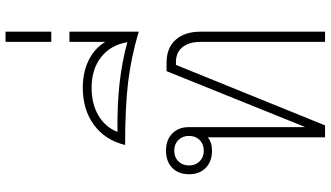

<svg xmlns="http://www.w3.org/2000/svg" viewBox="-264 -900 1165 676"><g transform="rotate(-90 318.0 -562.5)"><path d="M544 -438V0H508V-438Q508 -479 489.5 -502Q471 -525 437 -525H427L214 0H172V-413Q154 -398 125 -398Q87 -398 64.5 -420Q42 -442 42 -479Q42 -516 64.5 -538Q87 -560 125 -560Q163 -560 185.5 -538Q208 -516 208 -479V-72H209L405 -558H435Q487 -558 515.5 -526Q544 -494 544 -438ZM177 -479Q177 -502 162.5 -516.5Q148 -531 125 -531Q102 -531 87.5 -516.5Q73 -502 73 -479Q73 -456 87.5 -441.5Q102 -427 125 -427Q148 -427 162.5 -441.5Q177 -456 177 -479Z M544 -900V-656Q454 -683 365.5 -693.5Q277 -704 145 -704Q162 -774 215.5 -813.5Q269 -853 347 -853Q401 -853 443 -832.5Q485 -812 508 -774V-900ZM507 -696Q497 -755 454.5 -788.5Q412 -822 346 -822Q290 -822 249 -798Q208 -774 191 -731Q286 -732 362.5 -723.5Q439 -715 507 -696Z M508 -1125H544V-964H508Z"/></g></svg>

Font: Bai Jamjuree ExtraLight
Style: Regular
Weight: 275
Designer: Katatrad Aksorn Co.,Ltd.
Foundry: Cadson Demak Co.,Ltd.
Version: Version 1.000; ttfautohint (v1.6)